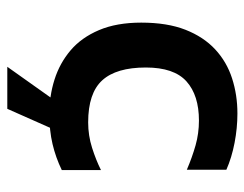

<svg xmlns="http://www.w3.org/2000/svg" viewBox="-94 -464 686 539"><g transform="rotate(90 249.5 -194.0)"><path d="M299 11Q249 11 203 -3.5Q157 -18 121 -48.5Q85 -79 64 -128.5Q43 -178 43 -247Q43 -320 63 -371Q83 -422 118 -454.5Q153 -487 199.5 -502Q246 -517 298 -517Q339 -517 380.5 -509Q422 -501 456 -486V-375Q421 -390 387.5 -399.5Q354 -409 318 -409Q247 -409 208 -374Q169 -339 169 -260Q169 -177 205 -137.5Q241 -98 323 -98Q360 -98 394.5 -109Q429 -120 457 -134V-24Q422 -7 384 2Q346 11 299 11ZM167 129 255 5H340L285 129Z"/></g></svg>

Font: Maven Pro SemiBold
Style: Regular
Weight: 600
Designer: Joe Prince
Foundry: Joe Prince
Version: Version 2.103